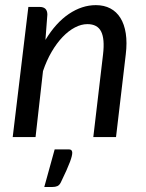

<svg xmlns="http://www.w3.org/2000/svg" viewBox="-20 -534 570 748"><path d="M157 -378.5Q197.5 -445.5 248.5 -479.8Q299.5 -514 353.5 -514Q385.5 -514 409.8 -501.2Q434 -488.5 449.2 -464Q464.5 -439.5 470 -403.8Q475.5 -368 470 -322.5L432 0H343.5L381.5 -322.5Q388.5 -382.5 374 -411.2Q359.5 -440 320.5 -440Q296.5 -440 271.8 -427Q247 -414 224 -390Q201 -366 181.2 -332.2Q161.5 -298.5 147.5 -257L118.5 0H29.5L90.5 -507H134.5Q164.5 -507 164.5 -477ZM247 48Q256 48 258.8 52Q261.5 56 261.5 61Q261.5 66.5 259.5 75Q257.5 83.5 252.5 97Q247.5 110.5 238.8 130Q230 149.5 217 176.5Q211.5 187.5 203.5 191Q195.5 194.5 183.5 194.5H152.5L193 48Z"/></svg>

Font: Lato 2
Style: Italic
Weight: 400
Italic angle: -7°
Designer: Lukasz Dziedzic with Adam Twardoch and Botio Nikoltchev
Foundry: tyPoland Lukasz Dziedzic
Version: Version 2.015; 2015-08-06; http://www.latofonts.com/